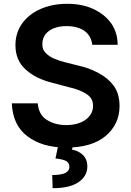

<svg xmlns="http://www.w3.org/2000/svg" viewBox="-20 -760 689 1007"><path d="M464 -525Q458 -573 423 -598Q386 -623 330 -623Q270 -623 236 -597Q202 -572 202 -527Q202 -500 219 -483Q237 -464 265 -452Q291 -441 323 -433L391 -416Q446 -404 495 -378Q545 -352 576 -311Q607 -268 607 -204Q607 -108 533 -46Q460 14 328 14Q200 14 123 -46Q47 -103 42 -218H178Q183 -159 224 -132Q268 -104 327 -104Q389 -104 429 -132Q468 -161 468 -205Q468 -246 433 -267Q399 -290 340 -303L257 -325Q167 -347 114 -396Q61 -444 61 -523Q61 -587 96 -637Q133 -687 193 -713Q255 -740 332 -740Q411 -740 469 -713Q528 -686 563 -638Q597 -589 597 -525ZM358 25Q388 29 413 51Q438 74 438 113Q438 164 391 196Q345 227 256 227L254 158Q298 158 321 148Q344 137 344 116Q344 95 328 85Q313 76 271 71L287 -6H364Z"/></svg>

Font: Sinter Bold
Style: Regular
Weight: 700
Foundry: Adobe & rsms
Version: Version 1.000